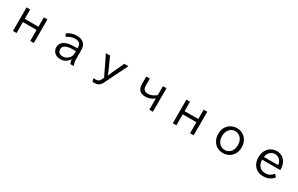

<svg xmlns="http://www.w3.org/2000/svg" viewBox="267 -2311 6467 4161"><g transform="rotate(30 3500.0 -231.0)"><path d="M238.8 -564.9H328.6V-330.1H670.9V-564.9H760.7V24.9H670.9V-250H328.6V24.9H238.8Z M1638.2 -348.1V-367.2Q1638.2 -437.5 1599.6 -472.2Q1564.5 -503.9 1491.2 -503.9Q1383.8 -503.9 1293.9 -435.1L1253.9 -500Q1358.4 -579.1 1492.7 -579.1Q1614.7 -579.1 1676.8 -513.2Q1728 -458.5 1728 -362.8V-150.9Q1728 -38.6 1763.2 24.9H1675.3Q1656.2 -15.6 1647 -79.1H1644Q1616.2 -29.3 1562 5.9Q1506.8 42 1425.8 42Q1341.3 42 1285.6 -7.8Q1227.1 -60.5 1227.1 -142.1Q1227.1 -239.7 1312.5 -294.4Q1397 -348.1 1569.8 -348.1ZM1638.2 -278.8H1575.2Q1321.3 -278.8 1321.3 -143.1Q1321.3 -99.1 1348.6 -69.8Q1381.8 -35.2 1439.9 -35.2Q1515.1 -35.2 1571.8 -83Q1638.2 -138.7 1638.2 -214.8Z M2224.1 -564.9H2328.1L2453.1 -289.1Q2480.5 -228.5 2500 -166H2502.9L2507.3 -175.8Q2541.5 -258.3 2555.2 -287.1L2685.1 -564.9H2788.1L2506.3 5.9Q2471.2 77.1 2418.5 101.6Q2380.4 119.1 2321.3 119.1H2284.2L2259.3 40H2309.1Q2357.9 40 2383.8 25.4Q2410.6 10.7 2429.2 -27.8L2456.1 -84Z M3234.9 -564.9H3323.7V-388.2Q3323.7 -257.8 3450.7 -257.8Q3554.2 -257.8 3651.9 -340.8V-564.9H3740.7V24.9H3651.9V-256.8Q3549.3 -174.8 3436.5 -174.8Q3234.9 -174.8 3234.9 -383.8Z M4238.8 -564.9H4328.6V-330.1H4670.9V-564.9H4760.7V24.9H4670.9V-250H4328.6V24.9H4238.8Z M5501.5 -580.1Q5622.1 -580.1 5705.6 -498Q5793.9 -411.6 5793.9 -270.5Q5793.9 -188 5763.7 -122.1Q5724.6 -37.6 5645 5.9Q5579.1 42 5499.5 42Q5356 42 5272 -64Q5206.1 -147 5206.1 -270.5Q5206.1 -431.6 5318.4 -519Q5397 -580.1 5501.5 -580.1ZM5499 -504.9Q5409.7 -504.9 5351.6 -430.7Q5301.3 -366.7 5301.3 -269Q5301.3 -199.7 5327.1 -146.5Q5351.6 -95.2 5396 -65.9Q5442.9 -35.2 5500.5 -35.2Q5570.3 -35.2 5623.5 -80.6Q5698.7 -145.5 5698.7 -269.5Q5698.7 -374.5 5640.6 -440.4Q5583.5 -504.9 5499 -504.9Z M6763.7 -260.3H6309.1Q6311 -167.5 6352.5 -112.3Q6408.7 -37.6 6515.6 -37.6Q6628.4 -37.6 6705.1 -135.3L6761.7 -75.2Q6664.6 41.5 6511.2 41.5Q6358.4 41.5 6276.4 -62.5Q6212.9 -143.1 6212.9 -264.6Q6212.9 -369.1 6258.8 -446.8Q6303.7 -522 6380.9 -556.6Q6434.6 -581.1 6495.1 -581.1Q6635.7 -581.1 6711.4 -468.8Q6763.7 -391.1 6763.7 -286.1ZM6668 -330.1Q6662.1 -402.3 6622.1 -448.2Q6572.3 -505.9 6493.2 -505.9Q6435.5 -505.9 6388.2 -469.2Q6325.7 -421.4 6313 -330.1Z"/></g></svg>

Font: BIZ UDGothic
Style: Regular
Weight: 400
Monospace: yes
Designer: TypeBank Co., Ltd.
Foundry: Morisawa Inc.
Version: Version 1.05